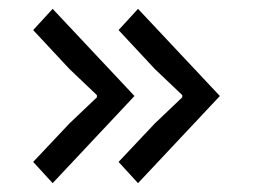

<svg xmlns="http://www.w3.org/2000/svg" viewBox="-20 -472 572 434"><path d="M477 -255 292 -58 248 -106 330 -193 392 -252V-257L330 -316L248 -404L292 -452ZM284 -255 99 -58 55 -106 137 -193 199 -252V-257L137 -316L55 -404L99 -452Z"/></svg>

Font: TypoPRO Sinkin Sans
Style: 300 Light
Weight: 300
Designer: Keith Bates
Foundry: K-Type
Version: Sinkin Sans (version 1.0)  by Keith Bates   •   © 2014   www